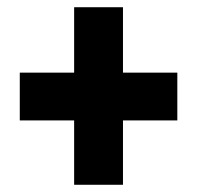

<svg xmlns="http://www.w3.org/2000/svg" viewBox="-20 -617 540 526"><path d="M316.9 -418H465.8V-287.1H316.9V-110.8H183.1V-287.1H34.2V-418H183.1V-597.2H316.9Z"/></svg>

Font: Open Sans Condensed ExtraBold
Style: Regular
Weight: 800
Width: 3
Designer: Monotype Design Team
Foundry: Monotype Imaging Inc.
Version: Version 3.000; ttfautohint (v1.8.4)